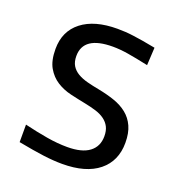

<svg xmlns="http://www.w3.org/2000/svg" viewBox="-108 -642 687 742"><g transform="rotate(20 235.5 -271.0)"><path d="M228 11Q192 11 150 5.5Q108 0 45 -12V-84Q95 -72 139.5 -64.5Q184 -57 224 -57Q284 -57 314.5 -80Q345 -103 345 -145Q345 -168 337 -183.5Q329 -199 314 -210Q299 -221 278 -227.5Q257 -234 232 -239Q201 -245 169 -252.5Q137 -260 111 -276.5Q85 -293 68.5 -321.5Q52 -350 52 -398Q52 -471 104.5 -512Q157 -553 251 -553Q268 -553 284 -552Q300 -551 318 -548.5Q336 -546 358 -542.5Q380 -539 410 -533L406 -460Q355 -471 321 -476.5Q287 -482 258 -482Q137 -482 137 -400Q137 -376 146.5 -360.5Q156 -345 173 -335Q190 -325 213 -319Q236 -313 263 -308Q299 -301 329.5 -290.5Q360 -280 382.5 -262Q405 -244 417.5 -216.5Q430 -189 430 -149Q430 -74 377.5 -31.5Q325 11 228 11Z"/></g></svg>

Font: Encode Sans Normal
Style: Regular
Weight: 400
Designer: Pablo Impallari, Andres Torresi
Foundry: Pablo Impallari, Andres Torresi
Version: Version 1.000; ttfautohint (v1.00) -l 8 -r 50 -G 200 -x 14 -